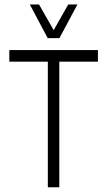

<svg xmlns="http://www.w3.org/2000/svg" viewBox="-20 -813 465 833"><path d="M237.8 -647.5 315.9 -793.5H275.9L212.9 -682.1L149.4 -793.5H109.4L187 -647.5ZM404.8 -595.7H20.5V-545.4H187.5V-0.5H237.3V-545.4H404.8Z"/></svg>

Font: Now Light
Style: Regular
Weight: 300
Designer: Alfredo Marco Pradil
Foundry: Alfredo Marco Pradil
Version: Version 1.200;hotconv 1.0.109;makeotfexe 2.5.65596